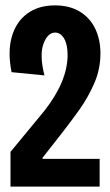

<svg xmlns="http://www.w3.org/2000/svg" viewBox="-20 -693 409 713"><path d="M19 0V-129L146 -283Q231 -392 231 -489Q231 -528 218 -550Q205 -572 185 -572Q157 -572 141.5 -530.5Q126 -489 145 -413L23 -425Q8 -500 23.5 -555.5Q39 -611 80.5 -642Q122 -673 184 -673Q239 -673 277 -649.5Q315 -626 334 -585.5Q353 -545 353 -495Q353 -436 330 -383.5Q307 -331 275 -286Q243 -241 217 -208L138 -107V-103H350V0Z"/></svg>

Font: Bricolage Grotesque 48pt Condensed SemiBold
Style: Regular
Weight: 600
Width: 3
Designer: Mathieu Triay
Foundry: Atelier Triay
Version: Version 1.000; ttfautohint (v1.8.4.7-5d5b);gftools[0.9.32]